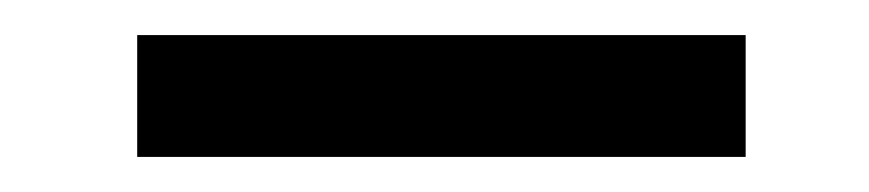

<svg xmlns="http://www.w3.org/2000/svg" viewBox="-20 -731 498 110"><path d="M407.2 -641.1H58.6V-710.9H407.2Z"/></svg>

Font: Noboto
Style: Regular
Weight: 400
Designer: Google
Version: Version 2.001101; 2014